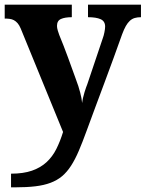

<svg xmlns="http://www.w3.org/2000/svg" viewBox="-20 -556 619 816"><path d="M579.1 -536.1V-482.9Q564 -482.9 552.5 -479.5Q541 -476.1 531.7 -467.5Q522.5 -459 514.6 -445.1Q506.8 -431.2 499 -410.2Q481.4 -360.4 462.4 -308.6Q443.4 -256.8 424.1 -204.8Q404.8 -152.8 385.5 -101.3Q366.2 -49.8 348.1 0Q330.6 48.3 314.9 85Q299.3 121.6 282 148.4Q264.6 175.3 243.7 192.9Q222.7 210.4 194.8 220.9Q167 231.4 130.1 235.8Q93.3 240.2 43.9 240.2H26.9V182.1Q79.1 182.1 115.7 169.4Q152.3 156.7 177.7 133.3Q203.1 109.9 219.5 77.1Q235.8 44.4 248 4.9L67.9 -435.1Q62 -449.2 54.7 -457.5Q47.4 -465.8 39.1 -470.2Q30.8 -474.6 21 -475.8Q11.2 -477.1 0 -477.1V-536.1H285.2V-482.9Q255.9 -482.9 239 -475.3Q222.2 -467.8 222.2 -445.8Q222.2 -437.5 225.6 -426Q229 -414.6 231.9 -407.2Q240.7 -386.2 250.2 -361.6Q259.8 -336.9 268.8 -312.3Q277.8 -287.6 286.1 -264.6Q294.4 -241.7 300.8 -224.1Q308.1 -205.1 313 -189.7Q317.9 -174.3 321 -161.9Q324.2 -149.4 326.2 -138.9Q328.1 -128.4 329.1 -118.2Q330.1 -128.4 333 -140.9Q335.9 -153.3 339.4 -164.8Q342.8 -176.3 346.2 -185.3Q349.6 -194.3 351.1 -198.2L417 -394Q418.9 -398.9 420.7 -405.5Q422.4 -412.1 423.8 -418.9Q425.3 -425.8 426 -432.1Q426.8 -438.5 426.8 -442.9Q426.8 -465.8 407.7 -474.4Q388.7 -482.9 354 -482.9V-536.1Z"/></svg>

Font: Sahl Naskh
Style: Bold
Weight: 700
Designer: Pascal Zoghbi
Version: Version 1.001